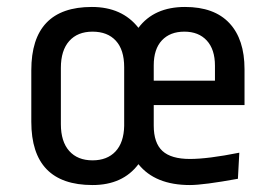

<svg xmlns="http://www.w3.org/2000/svg" viewBox="-20 -520 783 552"><path d="M683 -218H422V-159Q422 -109 447 -86Q472 -63 526 -63Q578 -63 668 -81L664 -6Q565 12 526 12Q426 12 378 -48Q333 12 246 12Q70 12 70 -170V-318Q70 -500 244 -500Q331 -500 378 -440Q423 -500 512 -500Q596 -500 639.5 -453.5Q683 -407 683 -321ZM337 -164V-327Q337 -377 313 -403Q289 -429 246 -429Q203 -429 179 -402Q155 -375 155 -325V-163Q155 -113 179 -86Q203 -59 246 -59Q288 -59 312 -84.5Q336 -110 337 -158ZM422 -332V-288H598V-331Q598 -378 574.5 -403.5Q551 -429 510 -429Q469 -429 445.5 -404Q422 -379 422 -332Z"/></svg>

Font: RopaSansRegular
Style: Regular
Weight: 400
Designer: Botio Nikoltchev
Foundry: Botjo Nikoltchev
Version: Version 1.002